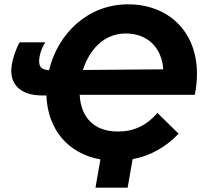

<svg xmlns="http://www.w3.org/2000/svg" viewBox="-20 -733 943 889"><path d="M175 -291H195C200 -135 295 -21 445 5L422 136H571L594 4C679 -12 750 -54 807 -114L709 -210C659 -152 600 -124 526 -124C415 -124 354 -190 349 -294H882C889 -328 892 -361 892 -391C892 -592 755 -713 573 -713C387 -713 248 -578 207 -408C168 -410 156 -427 163 -470C168 -495 177 -519 190 -537H71C56 -512 40 -467 35 -435C19 -346 72 -291 175 -291ZM364 -409C393 -501 460 -578 562 -578C665 -578 729 -511 736 -412Z"/></svg>

Font: Fixel Display
Style: Bold Italic
Weight: 700
Italic angle: -10°
Designer: AlfaBravo + MacPaw
Foundry: Kyrylo Tkachov, Marchela Mozhyna, Serhii Makarenko, Maria Weinstein, Zakhar Kryvoshyya
Version: Version 1.210;Glyphs 3.2 (3217)